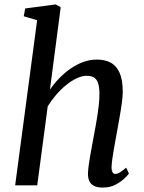

<svg xmlns="http://www.w3.org/2000/svg" viewBox="-20 -837 652 867"><path d="M444.8 10Q419.6 10 404.5 2.3Q389.5 -5.3 383.2 -19.8Q376.9 -34.3 377.2 -55.3Q377.9 -70.5 380.5 -90.5Q383.1 -110.4 387.1 -132.7Q391.1 -155.1 395.3 -177.7Q399.6 -200.3 403.1 -220.6Q406.9 -241.7 411.5 -266Q416 -290.3 420 -316Q423.9 -341.7 426.5 -366.6Q429.1 -391.6 429 -413.8Q428.8 -445.6 422.5 -463Q416.1 -480.4 403.5 -487.6Q390.9 -494.8 371.3 -494.8Q350.5 -494.8 327 -483.8Q303.5 -472.9 279.6 -453.7Q255.7 -434.5 234.1 -409.6Q212.5 -384.6 195.5 -357L148.1 0H48.4L147.7 -745.8L87.2 -763.6L93.8 -798.8L231.3 -817L254.1 -804.4L205.5 -432.3Q224.5 -460 248.4 -484.5Q272.3 -509.1 299.5 -527.8Q326.8 -546.6 356.6 -557.3Q386.3 -568 417.2 -568Q453.1 -568 479.3 -554.4Q505.5 -540.7 519.9 -508.7Q534.3 -476.8 534.3 -422.1Q534.3 -401.2 530 -370.4Q525.8 -339.6 519.9 -306.8Q514 -274 509.2 -247Q505.8 -228.5 502 -207.2Q498.1 -185.9 494.3 -164.2Q490.4 -142.6 487.6 -122.2Q484.8 -101.9 483.8 -84.8Q483.4 -67.6 487.9 -59.6Q492.4 -51.6 499.6 -51.6Q510.2 -51.6 521.1 -58.4Q531.9 -65.1 549.8 -79.8L562.2 -53.4Q558.3 -47.1 542.6 -31.8Q526.9 -16.5 502 -3.3Q477.1 10 444.8 10Z"/></svg>

Font: Merriweather Light
Style: Italic
Weight: 300
Italic angle: -7.8°
Designer: Eben Sorkin
Foundry: Eben Sorkin
Version: Version 2.101